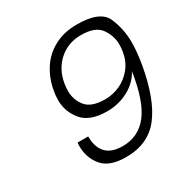

<svg xmlns="http://www.w3.org/2000/svg" viewBox="-168 -867 973 1008"><g transform="rotate(-30 318.5 -363.5)"><path d="M192 -191Q192 -189 192 -187Q192 -125 224.5 -90.5Q257 -56 325 -56Q419 -56 477.5 -129.5Q536 -203 562 -373Q533 -318 474 -286.5Q415 -255 346 -255Q241 -255 195.5 -309.5Q150 -364 150 -435Q150 -462 156 -493Q168 -560 203.5 -614Q239 -668 297.5 -699Q356 -730 433 -730Q575 -730 606 -657.5Q637 -585 637 -506Q637 -447 624 -372Q591 -185 518.5 -91Q446 3 311 3Q212 3 169 -47.5Q126 -98 126 -171Q126 -181 127 -191ZM368 -315Q415 -315 457.5 -334.5Q500 -354 531 -392Q562 -430 571 -483Q575 -506 575 -527Q575 -580 543 -625.5Q511 -671 424 -671Q347 -671 292 -623Q237 -575 223 -495Q219 -471 219 -450Q219 -397 251.5 -356Q284 -315 368 -315Z"/></g></svg>

Font: Fz Poppins Light
Style: Italic
Weight: 300
Italic angle: -10°
Designer: Ninad Kale (Devanagari), Jonny Pinhorn (Latin)
Foundry: Indian Type Foundry
Version: Vit hóa bi Vntype.Com & FontZin.Com